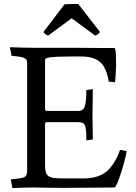

<svg xmlns="http://www.w3.org/2000/svg" viewBox="-20 -953 689 976"><path d="M377 -933Q379 -933 383 -926L487 -792Q487 -788 486 -787Q475 -775 464 -772L344 -860L225 -772Q214 -775 203 -787Q202 -788 202 -792L308 -931Q326 -932 340 -932.5Q354 -933 377 -933ZM209 -399Q209 -389 219 -389H378Q403 -389 411 -412.5Q419 -436 419 -495L452 -500Q452 -491 451.5 -472.5Q451 -454 451 -433.5Q451 -413 450.5 -394.5Q450 -376 450 -367Q450 -359 450.5 -341.5Q451 -324 451 -305.5Q451 -287 451.5 -269.5Q452 -252 452 -244L419 -239Q419 -268 417.5 -286.5Q416 -305 412 -315Q408 -325 399.5 -328.5Q391 -332 378 -332H219Q209 -332 209 -323V-113Q209 -90 213 -77Q217 -64 228 -57Q239 -50 258 -48Q277 -46 306 -46H403Q482 -46 524 -83.5Q566 -121 590 -191L624 -185Q624 -181 620.5 -165.5Q617 -150 611.5 -129.5Q606 -109 599 -86Q592 -63 585 -44Q578 -25 571.5 -12.5Q565 0 561 0Q509 0 443.5 1Q378 2 306 2Q271 2 236 1.5Q201 1 154 0Q123 0 99.5 1Q76 2 43 3L35 -41Q62 -44 78 -46Q94 -48 102.5 -52Q111 -56 114 -62.5Q117 -69 118 -80V-630Q118 -640 115.5 -646.5Q113 -653 104.5 -657.5Q96 -662 80.5 -664.5Q65 -667 39 -669L30 -713Q62 -712 91.5 -711Q121 -710 155 -710H316Q338 -710 368.5 -710Q399 -710 432.5 -709.5Q466 -709 500 -709Q534 -709 563 -709Q568 -698 569 -679Q570 -660 570 -631Q570 -607 568.5 -583.5Q567 -560 565 -535L533 -538Q521 -610 488.5 -638Q456 -666 392 -666Q365 -666 347.5 -666Q330 -666 317.5 -665.5Q305 -665 296 -665Q287 -665 279 -665Q234 -663 221.5 -659Q209 -655 209 -649Z"/></svg>

Font: Lusitana
Style: Regular
Weight: 400
Designer: Ana Paula Megda
Foundry: Ana Paula Megda
Version: Version 1.000; ttfautohint (v1.1) -l 8 -r 50 -G 200 -x 14 -D